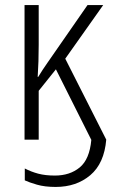

<svg xmlns="http://www.w3.org/2000/svg" viewBox="-20 -552 445 759"><path d="M200 187Q157 187 126 178Q95 169 78 161V114Q103 127 131 134.5Q159 142 197 142Q256 142 295 110Q334 78 341 1L201 -278L133 -193V0H77V-532H133V-375Q133 -342 132 -310Q131 -278 129 -248H131Q148 -276 167 -303L326 -532H388L238 -320L400 0Q392 94 337 140.5Q282 187 200 187Z"/></svg>

Font: Noto Sans Condensed Light
Style: Regular
Weight: 300
Width: 3
Designer: Monotype Design Team
Foundry: Monotype Imaging Inc.
Version: Version 2.013; ttfautohint (v1.8.4.7-5d5b)